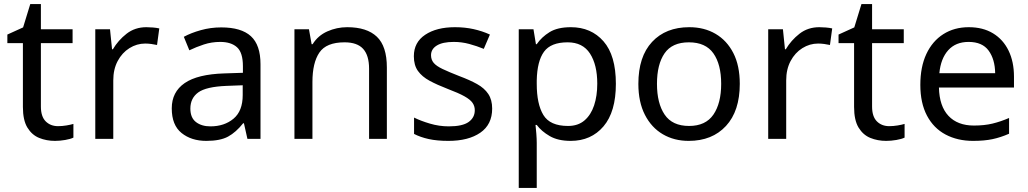

<svg xmlns="http://www.w3.org/2000/svg" viewBox="-20 -679 5030 939"><path d="M264 -62Q284 -62 305 -65.5Q326 -69 339 -73V-6Q325 1 299 5.5Q273 10 249 10Q207 10 171.5 -4.5Q136 -19 114 -55Q92 -91 92 -156V-468H16V-510L93 -545L128 -659H180V-536H335V-468H180V-158Q180 -109 203.5 -85.5Q227 -62 264 -62Z M696 -546Q711 -546 728.5 -544.5Q746 -543 759 -540L748 -459Q735 -462 719.5 -464Q704 -466 690 -466Q649 -466 613 -443.5Q577 -421 555.5 -380.5Q534 -340 534 -286V0H446V-536H518L528 -438H532Q558 -482 599 -514Q640 -546 696 -546Z M1062 -545Q1160 -545 1207 -502Q1254 -459 1254 -365V0H1190L1173 -76H1169Q1134 -32 1095.5 -11Q1057 10 989 10Q916 10 868 -28.5Q820 -67 820 -149Q820 -229 883 -272.5Q946 -316 1077 -320L1168 -323V-355Q1168 -422 1139 -448Q1110 -474 1057 -474Q1015 -474 977 -461.5Q939 -449 906 -433L879 -499Q914 -518 962 -531.5Q1010 -545 1062 -545ZM1088 -259Q988 -255 949.5 -227Q911 -199 911 -148Q911 -103 938.5 -82Q966 -61 1009 -61Q1077 -61 1122 -98.5Q1167 -136 1167 -214V-262Z M1678 -546Q1774 -546 1823 -499.5Q1872 -453 1872 -349V0H1785V-343Q1785 -408 1756 -440Q1727 -472 1665 -472Q1576 -472 1542 -422Q1508 -372 1508 -278V0H1420V-536H1491L1504 -463H1509Q1535 -505 1581 -525.5Q1627 -546 1678 -546Z M2387 -148Q2387 -70 2329 -30Q2271 10 2173 10Q2117 10 2076.5 1Q2036 -8 2005 -24V-104Q2037 -88 2082.5 -74.5Q2128 -61 2175 -61Q2242 -61 2272 -82.5Q2302 -104 2302 -140Q2302 -160 2291 -176Q2280 -192 2251.5 -208Q2223 -224 2170 -244Q2118 -264 2081 -284Q2044 -304 2024 -332Q2004 -360 2004 -404Q2004 -472 2059.5 -509Q2115 -546 2205 -546Q2254 -546 2296.5 -536.5Q2339 -527 2376 -510L2346 -440Q2312 -454 2275 -464Q2238 -474 2199 -474Q2145 -474 2116.5 -456.5Q2088 -439 2088 -409Q2088 -387 2101 -371.5Q2114 -356 2144.5 -341.5Q2175 -327 2226 -307Q2277 -288 2313 -268Q2349 -248 2368 -219.5Q2387 -191 2387 -148Z M2772 -546Q2871 -546 2931.5 -477Q2992 -408 2992 -269Q2992 -132 2931.5 -61Q2871 10 2771 10Q2709 10 2668.5 -13.5Q2628 -37 2605 -68H2599Q2601 -51 2603 -25Q2605 1 2605 20V240H2517V-536H2589L2601 -463H2605Q2629 -498 2668 -522Q2707 -546 2772 -546ZM2756 -472Q2674 -472 2640.5 -426Q2607 -380 2605 -286V-269Q2605 -170 2637.5 -116.5Q2670 -63 2758 -63Q2807 -63 2838.5 -90Q2870 -117 2885.5 -163.5Q2901 -210 2901 -270Q2901 -362 2865.5 -417Q2830 -472 2756 -472Z M3598 -269Q3598 -136 3530.5 -63Q3463 10 3348 10Q3277 10 3221.5 -22.5Q3166 -55 3134 -117.5Q3102 -180 3102 -269Q3102 -402 3169 -474Q3236 -546 3351 -546Q3424 -546 3479.5 -513.5Q3535 -481 3566.5 -419.5Q3598 -358 3598 -269ZM3193 -269Q3193 -174 3230.5 -118.5Q3268 -63 3350 -63Q3431 -63 3469 -118.5Q3507 -174 3507 -269Q3507 -364 3469 -418Q3431 -472 3349 -472Q3267 -472 3230 -418Q3193 -364 3193 -269Z M3987 -546Q4002 -546 4019.5 -544.5Q4037 -543 4050 -540L4039 -459Q4026 -462 4010.5 -464Q3995 -466 3981 -466Q3940 -466 3904 -443.5Q3868 -421 3846.5 -380.5Q3825 -340 3825 -286V0H3737V-536H3809L3819 -438H3823Q3849 -482 3890 -514Q3931 -546 3987 -546Z M4329 -62Q4349 -62 4370 -65.5Q4391 -69 4404 -73V-6Q4390 1 4364 5.5Q4338 10 4314 10Q4272 10 4236.5 -4.5Q4201 -19 4179 -55Q4157 -91 4157 -156V-468H4081V-510L4158 -545L4193 -659H4245V-536H4400V-468H4245V-158Q4245 -109 4268.5 -85.5Q4292 -62 4329 -62Z M4718 -546Q4787 -546 4836.5 -516Q4886 -486 4912.5 -431.5Q4939 -377 4939 -304V-251H4572Q4574 -160 4618.5 -112.5Q4663 -65 4743 -65Q4794 -65 4833.5 -74.5Q4873 -84 4915 -102V-25Q4874 -7 4834 1.5Q4794 10 4739 10Q4663 10 4604.5 -21Q4546 -52 4513.5 -113.5Q4481 -175 4481 -264Q4481 -352 4510.5 -415Q4540 -478 4593.5 -512Q4647 -546 4718 -546ZM4717 -474Q4654 -474 4617.5 -433.5Q4581 -393 4574 -321H4847Q4846 -389 4815 -431.5Q4784 -474 4717 -474Z"/></svg>

Font: Noto Sans Lisu
Style: Regular
Weight: 400
Designer: Monotype Design Team. David Williams.
Foundry: Monotype Imaging Inc.
Version: Version 2.102